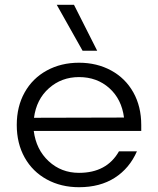

<svg xmlns="http://www.w3.org/2000/svg" viewBox="-20 -772 660 802"><path d="M310 -510Q385 -510 444.5 -477.5Q504 -445 537 -386Q570 -327 570 -250V-225H121Q131 -147 183.5 -98.5Q236 -50 310 -50Q426 -50 477 -140H552Q521 -69 459.5 -29.5Q398 10 310 10Q235 10 175.5 -22.5Q116 -55 83 -114Q50 -173 50 -250Q50 -327 83 -386Q116 -445 175.5 -477.5Q235 -510 310 -510ZM498 -281Q488 -358 436.5 -404Q385 -450 310 -450Q237 -450 184.5 -403.5Q132 -357 122 -280ZM217 -752H289L386 -560H325Z"/></svg>

Font: Goli Light
Style: Regular
Weight: 300
Designer: jaikishan Patel
Foundry: MagicType
Version: Version 1.000